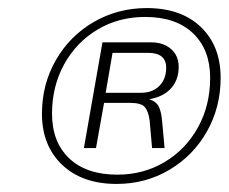

<svg xmlns="http://www.w3.org/2000/svg" viewBox="-20 -730 567 476"><path d="M84 -448Q84 -521 118.5 -581Q153 -641 212.5 -675.5Q272 -710 344 -710Q429 -710 478 -663Q527 -616 527 -537Q527 -464 493 -404Q459 -344 400 -309Q341 -274 269 -274Q184 -274 134 -321.5Q84 -369 84 -448ZM501 -537Q501 -607 458.5 -647.5Q416 -688 340 -688Q274 -688 221.5 -656.5Q169 -625 139 -570.5Q109 -516 109 -448Q109 -378 151.5 -337.5Q194 -297 271 -297Q336 -297 388.5 -328.5Q441 -360 471 -414.5Q501 -469 501 -537ZM234 -625H355Q385 -625 404 -608.5Q423 -592 423 -564Q423 -532 404 -511Q385 -490 350 -484Q368 -478 374 -465Q380 -452 382 -429L388 -363H357L351 -431Q348 -454 339 -464.5Q330 -475 302 -475H238L218 -363H188ZM330 -500Q358 -500 375 -517Q392 -534 392 -562Q392 -599 347 -599H259L242 -500Z"/></svg>

Font: KoHo Light
Style: Italic
Weight: 300
Italic angle: -10°
Version: Version 1.000; ttfautohint (v1.6)